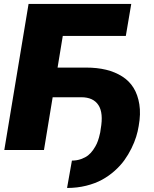

<svg xmlns="http://www.w3.org/2000/svg" viewBox="-20 -747 769 956"><path d="M633.5 -727.3 606.5 -568.2H292.6L266.7 -410.5H409.1Q463.4 -410.5 508.2 -399.7Q552.9 -388.8 588.2 -366.5Q623.6 -344.1 644.9 -309.7Q666.2 -275.2 673.8 -227.6Q681.5 -180 670.5 -119.3Q666.5 -93.4 658 -66.1Q649.5 -38.7 634.4 -8Q619.3 22.7 599.4 50.4Q579.5 78.1 550.8 103.7Q522 129.3 488.1 147.9Q454.2 166.5 409.3 177.7Q364.3 188.9 313.9 188.9L338.1 52.6Q362.9 52.6 384.1 44.9Q405.2 37.3 419 26.3Q432.9 15.3 444.2 -1.2Q455.6 -17.8 461.8 -31.4Q468 -45.1 472.8 -62.3Q477.6 -79.5 479 -87.7Q480.5 -95.9 481.5 -105.1Q495.7 -184.3 470.2 -223.5Q444.6 -262.8 384.9 -262.8H242.2L198.9 0H1.4L122.2 -727.3Z"/></svg>

Font: Karasuma Gothic
Style: Italic
Weight: 900
Italic angle: -9.39999°
Designer: Rasmus Andersson / Ryoko Nishizuka
Foundry: Genbu
Version: Version 1.00